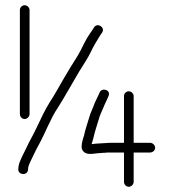

<svg xmlns="http://www.w3.org/2000/svg" viewBox="-20 -675 662 734"><path d="M87 -25 88 -36C89 -41 92 -48 97 -59C109 -83 116 -100 129 -123C152 -164 174 -224 201 -263C229 -307 256 -357 283 -402C298 -427 317 -454 328 -478C335 -494 354 -526 363 -540L370 -550C384 -570 353 -590 340 -571L333 -560C328 -553 321 -543 313 -530C297 -502 293 -489 277 -462C260 -435 242 -406 225 -377C208 -348 188 -311 170 -284C151 -254 135 -218 118 -183C104 -153 92 -135 80 -108C72 -91 54 -59 51 -40L50 -30C47 -6 84 -2 87 -25ZM454 -308V-129H403C387 -129 379 -127 366 -127C355 -127 340 -125 330 -124C331 -125 331 -126 331 -127L337 -147C342 -171 350 -193 357 -217C360 -232 373 -257 377 -268C382 -281 390 -295 395 -308C405 -331 370 -342 361 -322C356 -309 347 -293 342 -281C338 -267 325 -243 321 -226C314 -202 306 -180 301 -156C297 -145 292 -127 292 -114C292 -108 294 -101 299 -96C314 -79 343 -90 367 -90C372 -91 377 -91 382 -91C387 -92 394 -92 403 -92H454V20C454 30 462 39 472 39C482 39 491 30 491 20V-92H554C564 -92 573 -100 573 -110C573 -120 564 -129 554 -129H491V-308C491 -317 482 -326 472 -326C462 -326 454 -317 454 -308ZM56 -637V-239C56 -229 64 -220 74 -220C84 -220 93 -229 93 -239V-637C93 -646 84 -655 74 -655C64 -655 56 -646 56 -637Z"/></svg>

Font: Electronic
Style: SeLt
Weight: 300
Version: Version 1.011